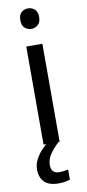

<svg xmlns="http://www.w3.org/2000/svg" viewBox="-104 -775 467 1034"><g transform="rotate(-10 129.0 -258.5)"><path d="M130 -737Q150 -737 165.5 -723.5Q181 -710 181 -681Q181 -653 165.5 -639Q150 -625 130 -625Q108 -625 93 -639Q78 -653 78 -681Q78 -710 93 -723.5Q108 -737 130 -737ZM173 -536V0H85V-536ZM99 116Q99 161 144 161Q161 161 172.5 158.5Q184 156 192 155V211Q178 215 164 217.5Q150 220 130 220Q77 220 52 195Q27 170 27 126Q27 97 41.5 70Q56 43 77.5 21Q99 -1 119 -15L167 0Q133 32 116 58.5Q99 85 99 116Z"/></g></svg>

Font: Noto Sans Old Italic
Style: Regular
Weight: 400
Designer: Monotype Design Team
Foundry: Monotype Imaging Inc.
Version: Version 2.003; ttfautohint (v1.8.4.7-5d5b)